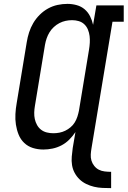

<svg xmlns="http://www.w3.org/2000/svg" viewBox="-20 -763 658 990"><path d="M553 207Q531 207 508.5 206Q486 205 465 200Q444 195 424.5 185.5Q405 176 390 161.5Q375 147 365 128.5Q355 110 351.5 88.5Q348 67 350 44.5Q352 22 355 0L369 -82Q355 -61 337 -43Q319 -25 297 -13.5Q275 -2 251 3Q227 8 204 8Q175 8 149.5 0Q124 -8 105 -26Q86 -44 76 -69Q66 -94 62 -120.5Q58 -147 59.5 -175Q61 -203 66 -231L118 -546Q122 -571 130 -596Q138 -621 151.5 -644Q165 -667 184.5 -686.5Q204 -706 227.5 -719Q251 -732 276.5 -737.5Q302 -743 328 -743Q352 -743 375.5 -736.5Q399 -730 416.5 -715Q434 -700 444.5 -679Q455 -658 460 -635L477 -735H618V-651H560L452 0Q449 17 448 33.5Q447 50 451.5 65Q456 80 466 92.5Q476 105 489.5 112Q503 119 520 121Q537 123 553 123ZM255 -76Q271 -76 286.5 -79Q302 -82 316.5 -89Q331 -96 344 -107Q357 -118 365.5 -132Q374 -146 379 -161.5Q384 -177 387 -192Q400 -271 413 -349.5Q426 -428 439 -507Q442 -525 443 -542.5Q444 -560 442 -577Q440 -594 433.5 -610Q427 -626 415 -637.5Q403 -649 386.5 -654Q370 -659 352 -659Q335 -659 318.5 -655.5Q302 -652 286.5 -644Q271 -636 257.5 -623.5Q244 -611 235 -596Q226 -581 220.5 -565Q215 -549 212 -532L160 -217Q157 -200 156.5 -182.5Q156 -165 159.5 -149Q163 -133 171 -118.5Q179 -104 192 -94Q205 -84 221.5 -80Q238 -76 255 -76Z"/></svg>

Font: Iosevka Curly Slab MdExObl
Style: Regular
Weight: 500
Width: 7
Italic angle: -9°
Monospace: yes
Designer: Belleve Invis
Foundry: Belleve Invis
Version: Version 11.1.0; ttfautohint (v1.8.3)